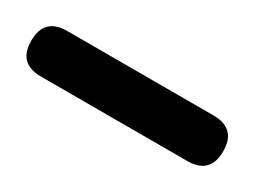

<svg xmlns="http://www.w3.org/2000/svg" viewBox="-25 -915 386 292"><g transform="rotate(30 168.5 -769.0)"><path d="M0 -769Q0 -729 40 -729H297Q337 -729 337 -769Q337 -809 297 -809H40Q0 -809 0 -769Z"/></g></svg>

Font: WDXL Lubrifont JP N
Style: Regular
Weight: 400
Designer: [WDXL Lubrifont] Copyright 2020-2022 (c) NightFurySL2001, Skr-ZERO; [ZCOOL QingKe HuangYou] Copyright 2018-2022 (c) The 
Version: Version 2.001;hotconv 1.1.1;makeotfexe 2.6.0